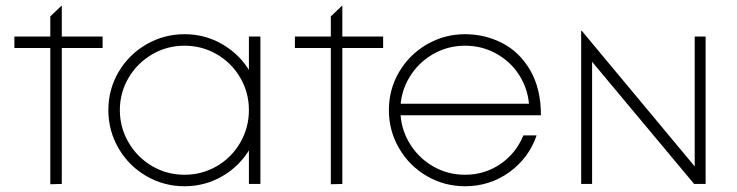

<svg xmlns="http://www.w3.org/2000/svg" viewBox="-20 -640 2565 668"><path d="M155 -473H30V-513H155V-583L194 -620L195 -619V-513H337V-473H195V0L155 1Z M357 -257Q357 -329 392.5 -389.5Q428 -450 489 -485.5Q550 -521 622 -521Q694 -521 754.5 -485.5Q815 -450 850.5 -389.5Q886 -329 886 -257Q886 -185 850.5 -124Q815 -63 754.5 -27.5Q694 8 622 8Q550 8 489 -27.5Q428 -63 392.5 -124Q357 -185 357 -257ZM846 -257Q846 -318 816 -369.5Q786 -421 734.5 -451Q683 -481 622 -481Q561 -481 509.5 -451Q458 -421 427.5 -369.5Q397 -318 397 -257Q397 -196 427.5 -144Q458 -92 509.5 -62Q561 -32 622 -32Q683 -32 734.5 -62Q786 -92 816 -144Q846 -196 846 -257ZM846 -513H886V0H846Z M1131 -473H1006V-513H1131V-583L1170 -620L1171 -619V-513H1313V-473H1171V0L1131 1Z M1333 -257Q1333 -329 1368.5 -389.5Q1404 -450 1465 -485.5Q1526 -521 1598 -521Q1667 -521 1727.5 -490Q1788 -459 1825 -395Q1862 -331 1862 -239H1345V-279H1852L1821 -247Q1824 -310 1795 -364Q1766 -418 1713.5 -449.5Q1661 -481 1598 -481Q1537 -481 1485.5 -451Q1434 -421 1403.5 -369.5Q1373 -318 1373 -257Q1373 -196 1403.5 -144Q1434 -92 1485.5 -62Q1537 -32 1598 -32Q1666 -32 1720.5 -69Q1775 -106 1801 -169H1847Q1820 -90 1752 -41Q1684 8 1598 8Q1526 8 1465 -27.5Q1404 -63 1368.5 -124Q1333 -185 1333 -257Z M2002 -533H2004L2397 -61V-513H2435V0H2395L2040 -425V0H2002Z"/></svg>

Font: Lineal Thin
Style: Regular
Weight: 200
Designer: Created by Frank Adebiaye with contributions from Anton Moglia & Ariel Martín Pérez
Created by Frank ADEBIAYE with FontF
Foundry: Velvetyne Type Foundry
Version: Version 2.000;Glyphs 3.2 (3227)